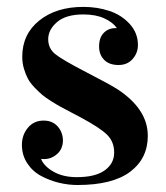

<svg xmlns="http://www.w3.org/2000/svg" viewBox="-20 -525 485 560"><path d="M204.1 -8.3Q257.8 -8.3 285.4 -28.1Q313 -47.9 313 -80.1Q313 -111.3 292.7 -131.6Q272.5 -151.9 214.4 -183.1Q206.5 -187 187.3 -197.3Q168 -207.5 158 -212.9Q147.9 -218.3 130.4 -229.2Q112.8 -240.2 103 -248.5Q93.3 -256.8 80.6 -270Q67.9 -283.2 61.3 -295.7Q54.7 -308.1 49.8 -324.7Q44.9 -341.3 44.9 -359.4Q44.9 -425.3 94.5 -465.1Q144 -504.9 223.1 -504.9Q264.2 -504.9 299.6 -492.9Q335 -481 358.6 -454.8Q382.3 -428.7 382.3 -393.6Q382.3 -370.6 366.9 -353Q351.6 -335.4 325.7 -335.4Q298.3 -335.4 283.7 -350.6Q269 -365.7 269 -389.2Q269 -415.5 282.7 -429.2Q296.4 -442.9 315.9 -442.9H320.3V-443.8Q308.6 -460.4 283.7 -471.7Q258.8 -482.9 223.1 -482.9Q172.4 -482.9 146.5 -460.7Q120.6 -438.5 120.6 -410.6Q120.6 -383.8 141.1 -367.2Q161.6 -350.6 232.4 -314Q301.8 -278.3 324.2 -263.7Q405.3 -209.5 410.6 -139.6Q411.1 -134.3 411.1 -128.9Q411.1 -63 359.9 -24.2Q308.6 14.6 206.1 14.6Q179.2 14.6 152.1 8.1Q125 1.5 100.1 -11.7Q75.2 -24.9 59.6 -48.6Q43.9 -72.3 43.9 -102.5Q43.9 -131.3 61.3 -152.3Q78.6 -173.3 107.4 -173.3Q132.3 -173.3 147.5 -157Q162.6 -140.6 163.6 -116.7Q163.6 -90.8 146.7 -75.9Q129.9 -61 108.4 -61Q102.5 -61 100.1 -61.5V-60.5Q109.4 -39.1 137 -23.7Q164.6 -8.3 204.1 -8.3Z"/></svg>

Font: VidalokaRegular
Style: Regular
Weight: 400
Designer: Cyreal (www.cyreal.org)
Foundry: Cyreal (www.cyreal.org)
Version: Version 1.000